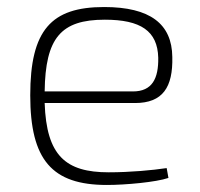

<svg xmlns="http://www.w3.org/2000/svg" viewBox="-20 -514 570 546"><path d="M289 -24C167 -24 112 -71 107 -221H364C443 -221 472 -266 470 -352C469 -446 407 -494 276 -494C126 -494 66 -429 66 -243C66 -59 128 12 284 12C337 12 424 4 459 -8L454 -36C414 -30 351 -24 289 -24ZM278 -458C380 -458 428 -426 430 -350C431 -291 413 -254 358 -254H107C109 -406 153 -458 278 -458Z"/></svg>

Font: Exo 2 Extra Light
Style: Regular
Weight: 250
Designer: Natanael Gama
Version: Version 1.001;PS 001.001;hotconv 1.0.88;makeotf.lib2.5.64775